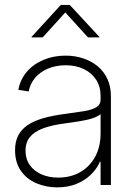

<svg xmlns="http://www.w3.org/2000/svg" viewBox="-20 -768 556 797"><path d="M217.3 9.8Q170.4 9.8 130.4 -7.6Q90.3 -24.9 66.4 -59.3Q42.5 -93.8 42.5 -144.5Q42.5 -179.7 55.4 -205.1Q68.4 -230.5 94.2 -248.3Q120.1 -266.1 159.4 -277.3Q198.7 -288.6 252 -295.4Q296.9 -301.3 329.3 -306.6Q361.8 -312 379.6 -322.8Q397.5 -333.5 397.5 -354.5V-370.1Q397.5 -408.2 379.4 -436.5Q361.3 -464.8 328.6 -481Q295.9 -497.1 252.4 -497.1Q211.4 -497.1 178.5 -482.9Q145.5 -468.8 125 -444.1Q104.5 -419.4 99.1 -388.2L56.2 -395Q64 -438 91.3 -470Q118.7 -502 160.6 -519.5Q202.6 -537.1 252 -537.1Q291.5 -537.1 325.7 -525.6Q359.9 -514.2 385.7 -492.7Q411.6 -471.2 426 -439.9Q440.4 -408.7 440.4 -369.1V0H397.5V-96.7H395Q381.8 -66.9 356.9 -42.7Q332 -18.6 296.9 -4.4Q261.7 9.8 217.3 9.8ZM221.7 -30.8Q273.4 -30.8 313 -53.5Q352.5 -76.2 375 -117.4Q397.5 -158.7 397.5 -213.9V-293.9Q388.7 -286.6 374.5 -280.8Q360.4 -274.9 341.6 -270.8Q322.8 -266.6 300.3 -263.2Q277.8 -259.8 253.4 -256.3Q195.3 -249 158.4 -235.1Q121.6 -221.2 103.8 -198.7Q85.9 -176.3 85.9 -143.1Q85.9 -107.4 104 -82.3Q122.1 -57.1 152.8 -43.9Q183.6 -30.8 221.7 -30.8ZM157.2 -612.8H110.8V-614.7L232.4 -747.6H269.5L392.6 -614.7V-612.8H345.2L251 -716.3Z"/></svg>

Font: Inter 24pt ExtraLight
Style: Regular
Weight: 250
Designer: Rasmus Andersson
Foundry: rsms
Version: Version 4.001;git-66647c0bb